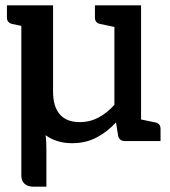

<svg xmlns="http://www.w3.org/2000/svg" viewBox="-20 -529 636 720"><path d="M105 171Q84 171 72 160Q60 149 60 129V-432L26 -439Q17 -441 11.5 -447Q6 -453 6 -463V-509H179V-185Q179 -130 204 -100.5Q229 -71 280 -71Q317 -71 349 -88Q381 -105 409 -136V-428L356 -439Q346 -441 341 -447Q336 -453 336 -463V-509H509V-81L562 -70Q572 -68 577 -62Q582 -56 582 -46V0H449Q427 0 423 -20L415 -70Q383 -35 342.5 -13.5Q302 8 250 8Q220 8 195 0Q170 -8 151 -22Q153 -6 153.5 9Q154 24 154 37V171Z"/></svg>

Font: Aleo Medium
Style: Regular
Weight: 500
Designer: Alessio Laiso
Foundry: Alessio Laiso
Version: Version 2.001;gftools[0.9.29]